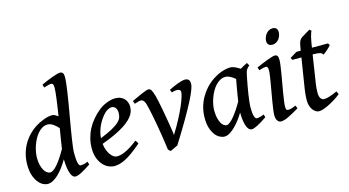

<svg xmlns="http://www.w3.org/2000/svg" viewBox="-82 -1062 2549 1402"><g transform="rotate(-15 1192.0 -361.0)"><path d="M298.3 -200.7Q302.2 -231 308.8 -269.5Q315.4 -308.1 322.3 -351.1Q314 -359.9 305.2 -368.4Q296.4 -377 286.4 -384Q276.4 -391.1 265.4 -395.5Q254.4 -399.9 242.7 -399.9Q221.2 -399.9 202.6 -389.4Q184.1 -378.9 168.7 -361.3Q153.3 -343.8 141.4 -321.3Q129.4 -298.8 121.3 -274.9Q113.3 -251 109.1 -227.5Q105 -204.1 105 -185.1Q105 -154.8 110.6 -131.1Q116.2 -107.4 125.7 -90.8Q135.3 -74.2 147.5 -65.4Q159.7 -56.6 172.9 -56.6Q184.1 -56.6 198.2 -66.9Q212.4 -77.1 228.5 -95.9Q244.6 -114.7 262.2 -141.4Q279.8 -168 298.3 -200.7ZM461.4 -39.1Q419.9 -11.2 389.9 4.4Q359.9 20 342.3 20Q333.5 20 324.7 12.9Q315.9 5.9 309.1 -11Q302.2 -27.8 297.6 -55.2Q293 -82.5 292 -123.5Q274.4 -93.3 254.9 -67.1Q235.4 -41 215.1 -21.7Q194.8 -2.4 174.1 8.8Q153.3 20 133.8 20Q116.2 20 96.9 10Q77.6 0 61.3 -21.2Q44.9 -42.5 34.2 -75.4Q23.4 -108.4 23.4 -153.8Q23.4 -192.4 32.2 -228.8Q41 -265.1 58.3 -298.1Q75.7 -331.1 101.6 -359.6Q127.4 -388.2 162.1 -411.1Q175.8 -419.9 191.9 -428Q208 -436 225.1 -442.6Q242.2 -449.2 259.5 -453.1Q276.9 -457 293 -457Q302.7 -457 313.7 -451.2Q324.7 -445.3 335.9 -437Q341.3 -470.2 345.9 -502Q350.6 -533.7 354.2 -561.3Q357.9 -588.9 360.1 -611.1Q362.3 -633.3 362.3 -647.5Q362.3 -658.7 360.6 -665.3Q358.9 -671.9 355.7 -675Q352.5 -678.2 348.6 -679.2Q344.7 -680.2 340.3 -680.2Q335.9 -680.2 327.4 -678Q318.8 -675.8 310.5 -673.3Q300.8 -670.4 289.1 -667L282.7 -690.9Q304.7 -701.2 327.1 -710.4Q349.6 -719.7 369.4 -726.8Q389.2 -733.9 404.3 -738Q419.4 -742.2 426.3 -742.2Q440.9 -742.2 448.2 -733.4Q455.6 -724.6 455.6 -702.1Q455.6 -683.1 452.1 -652.8Q448.7 -622.6 443.1 -585.2Q437.5 -547.9 430.4 -505.6Q423.3 -463.4 415.8 -420.4Q408.2 -377.4 401.1 -335.7Q394 -293.9 388.4 -257.8Q382.8 -221.7 379.4 -193.4Q376 -165 376 -148.4Q376 -96.7 382.1 -73Q388.2 -49.3 399.4 -49.3Q412.1 -49.3 424.8 -52Q437.5 -54.7 454.6 -62Z M859.4 -371.1Q859.4 -357.4 856.2 -342.5Q853 -327.6 843.3 -311.3Q833.5 -294.9 815.4 -277.1Q797.4 -259.3 768.1 -240.2Q738.8 -221.2 696.3 -200.9Q653.8 -180.7 594.7 -159.2Q597.7 -133.3 605.7 -111.8Q613.8 -90.3 624.8 -75.2Q635.7 -60.1 648.4 -51.8Q661.1 -43.5 673.8 -43.5Q684.1 -43.5 699 -46.4Q713.9 -49.3 733.2 -57.6Q752.4 -65.9 776.9 -80.8Q801.3 -95.7 830.6 -119.1Q833.5 -117.7 836.2 -114.3Q838.9 -110.8 841.3 -106.9Q843.8 -103 845.2 -99.6L848.1 -94.2Q808.1 -59.6 776.9 -37.4Q745.6 -15.1 720.5 -2.4Q695.3 10.3 674.6 15.1Q653.8 20 634.8 20Q617.2 20 595.5 11Q573.7 2 554.7 -17.8Q535.6 -37.6 522.5 -69.6Q509.3 -101.6 509.3 -147.9Q509.3 -186 518.6 -222.4Q527.8 -258.8 545.2 -292Q562.5 -325.2 587.6 -354.7Q612.8 -384.3 644.5 -409.7Q655.3 -418.5 669.9 -427Q684.6 -435.5 701.2 -442.1Q717.8 -448.7 735.1 -452.9Q752.4 -457 769 -457Q792 -457 809.1 -449.5Q826.2 -441.9 837.4 -429.7Q848.6 -417.5 854 -402.1Q859.4 -386.7 859.4 -371.1ZM673.3 -374.5Q658.7 -359.9 645 -340.6Q631.3 -321.3 620.4 -299.1Q609.4 -276.9 602.3 -252.2Q595.2 -227.5 593.8 -202.1Q652.8 -226.1 687.3 -245.4Q721.7 -264.6 739.3 -282Q756.8 -299.3 761.7 -315.2Q766.6 -331.1 766.6 -348.1Q766.6 -361.8 763.2 -371.8Q759.8 -381.8 753.9 -388.4Q748 -395 740.7 -397.9Q733.4 -400.9 725.6 -400.9Q717.8 -400.9 702.4 -394.5Q687 -388.2 673.3 -374.5Z M1332.5 -416Q1332.5 -400.4 1321.5 -370.6Q1310.5 -340.8 1285.6 -292.2Q1260.7 -243.7 1220 -173.6Q1179.2 -103.5 1119.1 -7.3Q1114.7 -4.9 1107.2 -1.2Q1099.6 2.4 1090.8 6.3Q1082 10.3 1074 14.2Q1065.9 18.1 1061 20L1044.4 3.9Q1041 -23.4 1036.1 -56.6Q1031.2 -89.8 1025.6 -124.5Q1020 -159.2 1013.9 -193.6Q1007.8 -228 1001.7 -258.5Q995.6 -289.1 990.2 -313.5Q984.9 -337.9 980.5 -353Q976.6 -366.2 972.2 -374Q967.8 -381.8 963.1 -386.2Q958.5 -390.6 954.1 -391.8Q949.7 -393.1 945.3 -393.1Q940.4 -393.1 932.6 -391.4Q924.8 -389.6 917 -387.2Q908.2 -384.8 897.5 -381.3L889.2 -404.3Q909.7 -413.6 930.2 -423.1Q950.7 -432.6 968.3 -440.2Q985.8 -447.8 999.3 -452.4Q1012.7 -457 1019.5 -457Q1033.7 -457 1041.7 -443.1Q1049.8 -429.2 1059.6 -395Q1063 -382.3 1068.6 -356.4Q1074.2 -330.6 1080.3 -298.6Q1086.4 -266.6 1092.5 -231.7Q1098.6 -196.8 1103.5 -166.7Q1108.4 -136.7 1111.6 -115Q1114.7 -93.3 1114.7 -86.9Q1150.4 -144 1175.5 -192.4Q1200.7 -240.7 1216.8 -278.3Q1232.9 -315.9 1240.2 -341.1Q1247.6 -366.2 1247.6 -377Q1247.6 -387.7 1240 -393.1Q1232.4 -398.4 1218.8 -398.4Q1210.4 -398.4 1200.9 -396.7Q1191.4 -395 1180.7 -391.1L1171.4 -413.1Q1186 -420.4 1203.6 -428.5Q1221.2 -436.5 1238.5 -442.9Q1255.9 -449.2 1271 -453.1Q1286.1 -457 1295.4 -457Q1312.5 -457 1322.5 -448.2Q1332.5 -439.5 1332.5 -416Z M1631.3 -202.1Q1634.3 -223.1 1638.2 -246.6Q1642.1 -270 1646 -292.2Q1649.9 -314.5 1653.3 -333.3Q1656.7 -352.1 1659.2 -364.7Q1651.9 -371.1 1643.3 -377.2Q1634.8 -383.3 1625.5 -388.4Q1616.2 -393.6 1606.4 -396.7Q1596.7 -399.9 1586.4 -399.9Q1564.5 -399.9 1545.7 -389.2Q1526.9 -378.4 1511 -361.1Q1495.1 -343.8 1482.9 -321.3Q1470.7 -298.8 1462.2 -274.9Q1453.6 -251 1449.2 -227.5Q1444.8 -204.1 1444.8 -185.1Q1444.8 -154.8 1449.7 -131.1Q1454.6 -107.4 1462.9 -90.8Q1471.2 -74.2 1482.7 -65.4Q1494.1 -56.6 1506.8 -56.6Q1517.1 -56.6 1532.2 -68.8Q1547.4 -81.1 1564.2 -101.6Q1581.1 -122.1 1598.4 -148.2Q1615.7 -174.3 1631.3 -202.1ZM1792.5 -39.6Q1750.5 -10.7 1720.9 4.6Q1691.4 20 1675.8 20Q1667 20 1658.2 14.2Q1649.4 8.3 1641.8 -7.3Q1634.3 -22.9 1629.2 -50.3Q1624 -77.6 1623.5 -120.1Q1610.4 -97.7 1592 -73Q1573.7 -48.3 1553.2 -27.6Q1532.7 -6.8 1511.2 6.6Q1489.7 20 1469.7 20Q1453.1 20 1434.6 10.7Q1416 1.5 1400.1 -18.8Q1384.3 -39.1 1373.8 -71Q1363.3 -103 1363.3 -148.9Q1363.3 -187.5 1372.6 -224.4Q1381.8 -261.2 1400.1 -294.9Q1418.5 -328.6 1444.8 -358.2Q1471.2 -387.7 1505.9 -411.1Q1519 -419.9 1534.9 -428.2Q1550.8 -436.5 1568.1 -442.9Q1585.4 -449.2 1603 -453.1Q1620.6 -457 1637.7 -457Q1647.9 -457 1657.7 -454.3Q1667.5 -451.7 1676.8 -447.3Q1686 -442.9 1694.8 -437.7Q1703.6 -432.6 1711.4 -427.7Q1724.1 -436 1738.3 -443.1Q1752.4 -450.2 1765.6 -457L1777.3 -435.1Q1769 -428.2 1763.7 -422.9Q1758.3 -417.5 1754.2 -410.4Q1750 -403.3 1747.1 -393.1Q1744.1 -382.8 1740.7 -366.2Q1733.4 -331.1 1727.1 -295.4Q1720.7 -259.8 1716.1 -229Q1711.4 -198.2 1709 -174.6Q1706.5 -150.9 1706.5 -140.1Q1706.5 -91.3 1713.4 -69.8Q1720.2 -48.3 1731.4 -48.3Q1741.2 -48.3 1753.9 -51Q1766.6 -53.7 1786.1 -62Z M2036.1 -41.5Q1990.2 -14.2 1955.3 2.9Q1920.4 20 1897 20Q1880.4 20 1869.9 4.6Q1859.4 -10.7 1859.4 -37.1Q1859.4 -51.8 1863 -78.1Q1866.7 -104.5 1871.8 -136.5Q1877 -168.5 1883.3 -203.1Q1889.6 -237.8 1894.8 -269Q1899.9 -300.3 1903.6 -324.7Q1907.2 -349.1 1907.2 -361.3Q1907.2 -372.6 1905.8 -379.2Q1904.3 -385.7 1901.9 -388.9Q1899.4 -392.1 1895.5 -393.1Q1891.6 -394 1887.2 -394Q1883.3 -394 1875.5 -392.3Q1867.7 -390.6 1859.4 -388.2Q1850.1 -385.7 1839.4 -382.3L1832 -405.3Q1852.5 -414.6 1874.8 -423.8Q1897 -433.1 1916.7 -440.4Q1936.5 -447.8 1952.1 -452.4Q1967.8 -457 1975.1 -457Q1988.8 -457 1994.9 -447.8Q2001 -438.5 2001 -416Q2001 -401.9 1997.3 -375Q1993.7 -348.1 1988.3 -315.4Q1982.9 -282.7 1976.3 -246.6Q1969.7 -210.4 1964.4 -177.7Q1959 -145 1955.3 -118.2Q1951.7 -91.3 1951.7 -77.1Q1951.7 -62 1954.8 -55.2Q1958 -48.3 1966.3 -48.3Q1981.4 -48.3 1994.6 -52.2Q2007.8 -56.2 2027.8 -64.5ZM2048.3 -616.2Q2048.3 -602.5 2043.7 -588.6Q2039.1 -574.7 2030.3 -563.2Q2021.5 -551.8 2008.8 -544.7Q1996.1 -537.6 1980 -537.6Q1961.4 -537.6 1951.7 -547.6Q1941.9 -557.6 1941.9 -574.2Q1941.9 -587.4 1946.8 -601.3Q1951.7 -615.2 1960.4 -626.7Q1969.2 -638.2 1981.9 -645.8Q1994.6 -653.3 2010.7 -653.3Q2029.3 -653.3 2038.8 -643.1Q2048.3 -632.8 2048.3 -616.2Z M2353.5 -63.5Q2328.6 -43.9 2303.5 -28.6Q2278.3 -13.2 2256.1 -2.4Q2233.9 8.3 2215.3 14.2Q2196.8 20 2185.1 20Q2171.9 20 2159.7 12.7Q2147.5 5.4 2137.9 -7.6Q2128.4 -20.5 2122.6 -38.6Q2116.7 -56.6 2116.7 -78.1Q2116.7 -87.4 2117.2 -96.7Q2117.7 -106 2118.4 -116Q2119.1 -126 2120.4 -137.2Q2121.6 -148.4 2123.5 -162.1L2160.2 -393.1H2091.8L2083 -409.7L2135.3 -441.9H2168L2170.9 -459Q2173.8 -479 2177 -491.7Q2180.2 -504.4 2184.3 -512.5Q2188.5 -520.5 2193.4 -525.6Q2198.2 -530.8 2204.6 -535.6L2268.6 -574.2L2282.2 -562Q2278.8 -557.6 2274.9 -546.4Q2271.5 -536.6 2266.8 -518.6Q2262.2 -500.5 2257.3 -470.2L2252.9 -441.9H2373.5L2384.3 -427.2Q2379.4 -420.4 2370.6 -411.9Q2361.8 -403.3 2352.3 -395Q2342.8 -386.7 2334 -380.1Q2325.2 -373.5 2320.8 -371.1Q2314.9 -384.8 2298.3 -388.9Q2281.7 -393.1 2247.1 -393.1H2245.1L2212.9 -185.1Q2211.4 -175.8 2210.2 -165.3Q2209 -154.8 2208.3 -145.3Q2207.5 -135.7 2207.3 -127.4Q2207 -119.1 2207 -114.3Q2207 -84 2217.5 -70.1Q2228 -56.2 2241.7 -56.2Q2258.8 -56.2 2282.7 -63.5Q2306.6 -70.8 2343.3 -87.4Z"/></g></svg>

Font: Gentium Book Basic
Style: Italic
Weight: 400
Italic angle: -8°
Designer: J. Victor Gaultney and Annie Olsen
Foundry: SIL International
Version: Version 1.102; 2013; Maintenance release